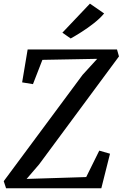

<svg xmlns="http://www.w3.org/2000/svg" viewBox="-29 -1008 657 1028"><path d="M3.5 0 -9 -38 413 -607 491.5 -693 198 -687.5 147.5 -557.5 89.5 -567 119 -743H597.5L608 -706L180.5 -128L113.5 -50L432.5 -60L502.5 -201.5L560 -185L513.5 0ZM349.5 -802 305 -833 452.5 -988.5 528.5 -936Q507 -910 474 -884Q441 -858 407.5 -836.8Q374 -815.5 349.5 -802Z"/></svg>

Font: Merriweather 20pt
Style: Italic
Weight: 400
Italic angle: -7.8°
Version: Version 2.101